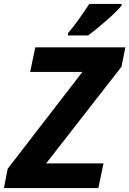

<svg xmlns="http://www.w3.org/2000/svg" viewBox="-50 -954 656 974"><path d="M-30 0 -11 -98 368 -589H103L129 -714H586L566 -615L184 -125H475L449 0ZM295 -774V-786Q320 -814 350 -856.5Q380 -899 403 -934H567V-926Q556 -912 535.5 -892Q515 -872 490 -850Q465 -828 440.5 -808Q416 -788 397 -774Z"/></svg>

Font: BC Sans
Style: Bold Italic
Weight: 700
Italic angle: -12°
Designer: Monotype Design Team
Province of B.C.
Foundry: Monotype Imaging Inc.
Version: Version 2.000;GOOG;noto-source:20170915:90ef993387c0